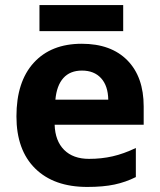

<svg xmlns="http://www.w3.org/2000/svg" viewBox="-20 -729 631 759"><path d="M136 -709H467V-606H136ZM45 -269Q45 -406 113.5 -481Q182 -556 303 -556Q419 -556 483.5 -490.5Q548 -425 548 -308V-236H196Q198 -172 233.5 -136.5Q269 -101 332 -101Q381 -101 425 -111Q469 -121 517 -144V-29Q477 -9 432.5 0.5Q388 10 325 10Q193 10 119 -63Q45 -136 45 -269ZM408 -335Q407 -390 379.5 -420Q352 -450 304 -450Q257 -450 230.5 -420.5Q204 -391 199 -335Z"/></svg>

Font: OpenSansMMV
Style: Bold
Weight: 700
Foundry: Ascender Corporation
Version: Version 4.001